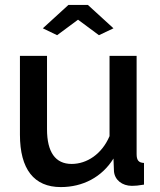

<svg xmlns="http://www.w3.org/2000/svg" viewBox="-20 -750 649 780"><path d="M154 -635 212 -607 297 -670 382 -607 441 -635 337 -730H258ZM61 -203C61 -63 118 10 227 10C316 10 394 -30 441 -106L443 -54C446 -19 476 5 516 5C529 5 542 4 565 0V-88C543 -89 535 -99 535 -124V-523H425V-197C394 -124 333 -84 271 -84C205 -84 171 -132 171 -225V-523H61Z"/></svg>

Font: FIGSv2-sans-serif SemiBold
Style: Regular
Weight: 600
Designer: Matt McInerney, Pablo Impallari, Rodrigo Fuenzalida,Mirko Velimirovic
Foundry: Matt McInerney, Pablo Impallari, Rodrigo Fuenzalida
Version: Version 4.021;hotconv 1.0.109;makeotfexe 2.5.65596